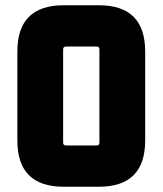

<svg xmlns="http://www.w3.org/2000/svg" viewBox="-20 -710 618 730"><path d="M46 -176V-514Q46 -690 222 -690H356Q532 -690 532 -514V-176Q532 0 356 0H222Q46 0 46 -176ZM220 -168Q220 -157 231 -157H347Q358 -157 358 -168V-522Q358 -533 347 -533H231Q220 -533 220 -522Z"/></svg>

Font: Oxanium ExtraBold
Style: Regular
Weight: 800
Designer: Severin Meyer
Version: Version 2.000